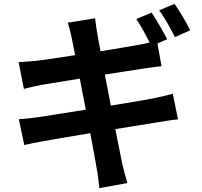

<svg xmlns="http://www.w3.org/2000/svg" viewBox="-20 -889 1040 989"><path d="M761 -824 682 -791C705 -758 731 -709 751 -670C733 -666 712 -661 694 -658C658 -651 582 -639 498 -625C489 -670 483 -704 481 -718C476 -741 473 -775 470 -795L329 -772C336 -749 343 -725 349 -696C352 -680 359 -647 367 -605C281 -591 204 -580 169 -576C138 -573 108 -571 76 -569L103 -431C137 -440 163 -446 195 -452C226 -457 303 -470 391 -484C401 -433 411 -378 422 -324C320 -308 227 -293 181 -286C149 -282 104 -276 77 -275L105 -142C128 -148 162 -154 205 -162C248 -170 342 -186 445 -203C461 -119 473 -50 478 -22C484 8 487 42 492 80L636 54C627 22 617 -14 610 -44C604 -75 590 -143 574 -224C662 -238 743 -251 791 -259C829 -265 870 -272 897 -274L870 -406C844 -399 807 -390 768 -382C723 -373 641 -360 551 -345C541 -399 530 -454 520 -505C603 -518 679 -530 720 -536C750 -540 790 -546 812 -548L791 -665L841 -687C822 -724 786 -787 761 -824ZM879 -869 800 -836C828 -798 860 -740 881 -698L960 -733C943 -768 906 -831 879 -869Z"/></svg>

Font: Source Han Sans CN
Style: Bold
Weight: 700
Designer: Ryoko NISHIZUKA 西塚涼子 (kana, bopomofo & ideographs); Paul D. Hunt (Latin, Greek & Cyrillic); Sandoll Communications 산돌커뮤니
Foundry: Adobe
Version: Version 2.001;hotconv 1.0.107;makeotfexe 2.5.65593